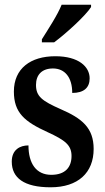

<svg xmlns="http://www.w3.org/2000/svg" viewBox="-20 -786 448 816"><path d="M158 -619V-606H210C264 -646 345 -721 367 -756V-766H242C224 -721 186 -664 158 -619ZM195 10C312 10 378 -52 378 -153C378 -243 328 -283 238 -322C159 -357 133 -376 133 -425C133 -468 158 -495 205 -495C255 -495 287 -458 287 -391C336 -391 361 -413 361 -453C361 -502 315 -547 215 -547C110 -547 39 -495 39 -397C39 -307 84 -269 183 -224C257 -190 284 -169 284 -123C284 -75 257 -43 198 -43C134 -43 101 -91 101 -168C65 -168 30 -150 30 -99C30 -30 82 10 195 10Z"/></svg>

Font: Noto Serif Devanagari Condensed SemiBold
Style: Regular
Weight: 600
Width: 3
Designer: Universal Thirst, Indian Type Foundry and the Monotype Design Team
Foundry: Monotype Imaging Inc.
Version: Version 2.004